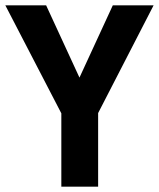

<svg xmlns="http://www.w3.org/2000/svg" viewBox="-20 -700 597 720"><path d="M348 -276V0H210V-275L0 -680H153L278 -409L403 -680H556Z"/></svg>

Font: Cairo
Style: Bold
Weight: 700
Designer: Mohamed Gaber
Foundry: Kief Type Foundry
Version: Version 2.100